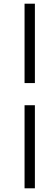

<svg xmlns="http://www.w3.org/2000/svg" viewBox="-20 -770 290 1040"><path d="M113 250H169V-200H113V250ZM169 -320V-750H113V-320H169Z"/></svg>

Font: Source Serif Variable
Style: Italic
Weight: 389
Italic angle: -12°
Designer: Frank Grießhammer
Foundry: Adobe Systems Incorporated
Version: Version 3.001;hotconv 1.0.111;makeotfexe 2.5.65597